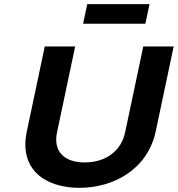

<svg xmlns="http://www.w3.org/2000/svg" viewBox="-20 -893 854 922"><path d="M195 -670 109 -263C69 -76 201 9 361 9C525 9 689 -79 728 -263L814 -670H668L581 -258C563 -171 491 -113 387 -113C283 -113 235 -171 254 -258L341 -670ZM379 -779H678L698 -873H399Z"/></svg>

Font: LT Wave Bold
Style: Italic
Weight: 700
Designer: Daniel Lyons
Version: Version 2.5 (Glyphs App)